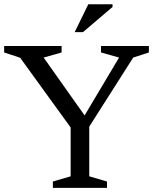

<svg xmlns="http://www.w3.org/2000/svg" viewBox="-22 -904 746 924"><path d="M75 -626 -2 -651.5V-682.5H274.5V-651.5L188 -627L400 -327.5L373 -328L551 -627L464 -651.5V-682.5H694.5V-651.5L619 -627L407.5 -294.5V-55.5L493 -30.5V0H232.5V-30.5L318 -55.5V-290.5ZM337.5 -749.5 403 -883.5H519.5V-870.5L377.5 -749.5Z"/></svg>

Font: Newsreader
Style: Regular
Weight: 400
Designer: Hugues Gentile
Foundry: Production Type
Version: Version 1.003